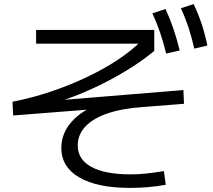

<svg xmlns="http://www.w3.org/2000/svg" viewBox="-20 -875 1040 936"><path d="M614 41Q454 41 366.5 -10Q279 -61 279 -154Q279 -226 330.5 -283Q382 -340 477 -374L478 -346L44 -312L41 -379Q138 -398 231 -429.5Q324 -461 407.5 -501Q491 -541 559.5 -587Q628 -633 674 -681L696 -662H156V-729H732V-627Q687 -589 629 -551.5Q571 -514 505 -479.5Q439 -445 369 -416.5Q299 -388 230 -368L215 -382L874 -436L877 -369L674 -353Q573 -346 502.5 -321.5Q432 -297 395.5 -257.5Q359 -218 359 -166Q359 -98 425 -61.5Q491 -25 617 -25Q656 -25 693.5 -29Q731 -33 779 -41L788 26Q741 34 699.5 37.5Q658 41 614 41ZM790 -614Q776 -671 760 -717.5Q744 -764 723 -810L787 -831Q809 -783 825.5 -734.5Q842 -686 856 -629ZM927 -638Q914 -696 898.5 -742.5Q883 -789 862 -835L924 -855Q947 -807 963 -758.5Q979 -710 991 -653Z"/></svg>

Font: M PLUS 1
Style: Regular
Weight: 400
Designer: Coji Morishita
Foundry: UNDERFOREST DESIGN
Version: Version 1.001